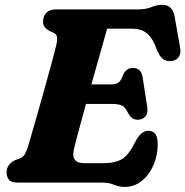

<svg xmlns="http://www.w3.org/2000/svg" viewBox="-20 -738 749 776"><path d="M393.5 0H51.5Q25 0 15.8 -12Q6.5 -24 6.5 -42Q6.5 -58.5 16 -70.8Q25.5 -83 39.5 -90L60 -97.5Q72 -102.5 78.8 -112.5Q85.5 -122.5 93 -145.5Q96.5 -157 107.2 -193.8Q118 -230.5 132.2 -280.5Q146.5 -330.5 161.2 -383.5Q176 -436.5 188.2 -481.5Q200.5 -526.5 206.5 -552Q213 -578.5 210.2 -589.5Q207.5 -600.5 197.5 -605L180 -613Q170.5 -618 162.2 -626.5Q154 -635 154 -651Q154 -672.5 167.2 -686.2Q180.5 -700 206.5 -700H537Q569.5 -700 591.8 -709.2Q614 -718.5 636.5 -718.5Q678 -718.5 686 -670L708 -545Q712 -522 702.8 -508.2Q693.5 -494.5 675 -491.5Q654 -488.5 638.8 -499.5Q623.5 -510.5 611.5 -543.5Q596 -585 573.5 -603.5Q551 -622 515 -622H413Q404 -590 386.5 -528.2Q369 -466.5 349.5 -397H432.5Q449 -397 459.2 -404.5Q469.5 -412 478.5 -437.5Q492 -463.5 516.5 -463.5Q535 -463.5 544.8 -453Q554.5 -442.5 556.5 -425L575 -307Q579 -280 567.2 -267Q555.5 -254 536.5 -254Q521.5 -254 512 -262.5Q502.5 -271 496.5 -283Q485.5 -306 471.5 -312Q457.5 -318 431.5 -318H327.5Q309.5 -253 295.5 -200.5Q281.5 -148 277.5 -128.5Q273 -105.5 282.8 -92Q292.5 -78.5 321.5 -78.5H397.5Q447 -78.5 474.2 -95.8Q501.5 -113 526.5 -164.5Q550 -209.5 579 -209.5Q617.5 -209.5 617.5 -156.5Q617.5 -110.5 600.5 -71Q583.5 -31.5 553.2 -7Q523 17.5 483.5 17.5Q461 17.5 441 8.8Q421 0 393.5 0Z"/></svg>

Font: Fraunces 9pt S100
Style: Bold Italic
Weight: 700
Italic angle: -16°
Version: Version 1.000; ttfautohint (v1.8.3)